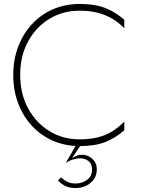

<svg xmlns="http://www.w3.org/2000/svg" viewBox="-20 -729 725 970"><path d="M82 -350Q82 -446 121.5 -519Q161 -592 229 -633.5Q297 -675 383 -675Q431 -675 471.5 -665Q512 -655 546.5 -635Q581 -615 608 -586V-629Q564 -668 512 -688.5Q460 -709 383 -709Q310 -709 248.5 -682.5Q187 -656 142 -607.5Q97 -559 72 -493.5Q47 -428 47 -350Q47 -272 72 -206.5Q97 -141 142 -92.5Q187 -44 248.5 -17.5Q310 9 383 9Q460 9 512 -11.5Q564 -32 608 -71V-115Q580 -86 547 -65.5Q514 -45 473.5 -35Q433 -25 383 -25Q297 -25 229 -67Q161 -109 121.5 -182.5Q82 -256 82 -350ZM376 -17 312 95Q328 83 348 77Q368 71 386 71Q409 71 427 84.5Q445 98 445 127Q445 162 419.5 180Q394 198 362 198Q339 198 322.5 190.5Q306 183 288 167L273 183Q294 204 314 212.5Q334 221 362 221Q390 221 414 210Q438 199 453.5 178Q469 157 469 127Q469 102 457.5 86Q446 70 429.5 61.5Q413 53 396 53Q378 53 368.5 57Q359 61 344 70L402 -17Z"/></svg>

Font: Jost ExtraLight
Style: Regular
Weight: 250
Version: Version 3.710